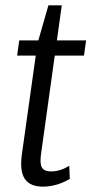

<svg xmlns="http://www.w3.org/2000/svg" viewBox="-20 -691 342 718"><path d="M141 7Q92 7 72.5 -22.5Q53 -52 62 -115L120 -528L161 -671H211L134 -119Q128 -80 136.5 -65Q145 -50 171 -50Q189 -50 206 -55.5Q223 -61 239 -71L241 -22Q226 -13 209.5 -6.5Q193 0 175.5 3.5Q158 7 141 7ZM52 -540H302L294 -483H44Z"/></svg>

Font: Pathway Extreme Condensed Light
Style: Italic
Weight: 300
Width: 3
Italic angle: -8°
Version: Version 1.001;gftools[0.9.26]